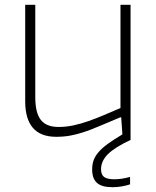

<svg xmlns="http://www.w3.org/2000/svg" viewBox="-20 -560 652 800"><path d="M214 10Q85 10 85 -138V-540H127V-155Q127 -90 150 -60.5Q173 -31 224 -31Q255 -31 285.5 -37.5Q316 -44 347.5 -55Q379 -66 412 -80Q445 -94 482 -110V-540H524V23Q458 54 429.5 82.5Q401 111 401 145Q401 168 414 177.5Q427 187 456 187Q471 187 488 184.5Q505 182 522 177V208Q508 213 488.5 216.5Q469 220 449 220Q404 220 384 202Q364 184 364 146Q364 125 370 108Q376 91 390.5 74Q405 57 429 39.5Q453 22 490 0L485 -71H481Q430 -50 394 -34.5Q358 -19 329 -9.5Q300 0 273 5Q246 10 214 10Z"/></svg>

Font: Encode Sans Wide
Style: Thin
Weight: 100
Designer: Pablo Impallari, Andres Torresi
Foundry: Pablo Impallari, Andres Torresi
Version: Version 1.000; ttfautohint (v1.00) -l 8 -r 50 -G 200 -x 14 -